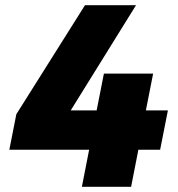

<svg xmlns="http://www.w3.org/2000/svg" viewBox="-20 -721 687 741"><path d="M628 -295H543L571 -437H381L353 -295H253L505 -701H308L43 -280L16 -143H324L296 0H486L514 -143H598Z"/></svg>

Font: Argentum Sans ExtraBold
Style: Italic
Weight: 800
Italic angle: -11.3°
Designer: Julieta Ulanovsky
Foundry: Julieta Ulanovsky
Version: Version 5.001;February 15, 2019;FontCreator 11.5.0.2425 64-b